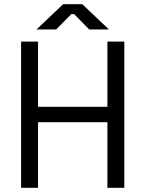

<svg xmlns="http://www.w3.org/2000/svg" viewBox="-20 -899 696 919"><path d="M81 0V-700H162V-387.8H494V-700H575V0H494V-314.2H162V0ZM154.8 -758 282.2 -879H373.8L501.2 -758H407L334.8 -831.5H321.2L249 -758Z"/></svg>

Font: Space 7353
Style: Regular
Weight: 400
Designer: Christine Claussen + Ruben Lyon  (Space 7353)
Version: Version 1.000;FEAKit 1.0